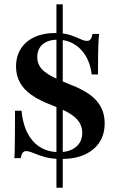

<svg xmlns="http://www.w3.org/2000/svg" viewBox="-20 -738 555 905"><path d="M270.2 11.3Q222.6 11.3 189.9 1.6Q157.3 -8.1 136.7 -16.9Q116.1 -25.8 103.2 -25.8Q92.7 -25.8 86.7 -17.7Q80.6 -9.7 77.4 7.3H47.6Q49.2 -12.9 49.6 -39.9Q50 -66.9 50.4 -109.3Q50.8 -151.6 50.8 -216.1H81.5Q90.3 -122.6 136.3 -71.8Q182.3 -21 258.1 -21Q308.9 -21 338.3 -45.6Q367.7 -70.2 367.7 -112.9Q367.7 -140.3 353.2 -162.5Q338.7 -184.7 307.7 -203.6Q276.6 -222.6 225 -241.9Q165.3 -264.5 128.2 -290.7Q91.1 -316.9 73.4 -350Q55.6 -383.1 55.6 -424.2Q55.6 -472.6 78.2 -508.1Q100.8 -543.5 141.9 -562.9Q183.1 -582.3 237.9 -582.3Q282.3 -582.3 310.5 -573Q338.7 -563.7 357.7 -554.4Q376.6 -545.2 390.3 -545.2Q400.8 -545.2 406.9 -552.8Q412.9 -560.5 416.1 -578.2H446.8Q445.2 -559.7 444 -537.1Q442.7 -514.5 442.3 -479.4Q441.9 -444.4 441.9 -387.1H412.1Q403.2 -462.1 359.3 -506.5Q315.3 -550.8 250.8 -550.8Q206.5 -550.8 181 -529Q155.6 -507.3 155.6 -468.5Q155.6 -441.9 169.8 -421.4Q183.9 -400.8 216.9 -382.3Q250 -363.7 306.5 -341.1Q395.2 -308.1 434.3 -264.1Q473.4 -220.2 473.4 -156.5Q473.4 -79 419 -33.9Q364.5 11.3 270.2 11.3ZM246 146.8V-717.7H275.8V146.8Z"/></svg>

Font: Playfair
Style: Bold
Weight: 700
Designer: Claus Eggers Sørensen
Foundry: Claus Eggers Sørensen
Version: Version 2.001;gftools[0.9.30]